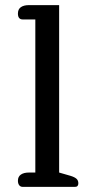

<svg xmlns="http://www.w3.org/2000/svg" viewBox="-20 -730 351 750"><path d="M69 0Q60 0 55 -6.5Q50 -13 50 -24Q50 -40 61.5 -48Q73 -56 93 -56H118V-654H69Q50 -654 50 -677Q50 -694 61.5 -702Q73 -710 93 -710H211V-56L256 -43Q272 -38 279 -31.5Q286 -25 286 -14Q286 0 273 0Z"/></svg>

Font: Maitree Medium
Style: Regular
Weight: 500
Designer: CadsonDemak Team
Foundry: CadsonDemak
Version: Version 1.010